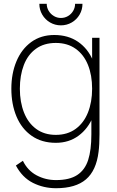

<svg xmlns="http://www.w3.org/2000/svg" viewBox="-20 -740 616 1015"><path d="M64 135 101 110Q126.5 162 173.8 187Q221 212 276 212Q347.5 212 388.2 185.2Q429 158.5 446 106Q463 53.5 463 -30V-168H467V-540H506V-30Q506 25.5 501 63Q489 161.5 434.5 208.2Q380 255 276 255Q210.5 255 154.2 226.8Q98 198.5 64 135ZM40 -271Q40 -351.5 67 -416Q94 -480.5 145.2 -517.8Q196.5 -555 267 -555Q340.5 -555 393 -518.8Q445.5 -482.5 472.2 -418.2Q499 -354 499 -271Q499 -189.5 472.5 -124.8Q446 -60 395.2 -22.5Q344.5 15 275 15Q200.5 15 147.5 -22Q94.5 -59 67.2 -124Q40 -189 40 -271ZM467 -271Q467 -342.5 445 -397Q423 -451.5 379.8 -482.2Q336.5 -513 275 -513Q212.5 -513 169.8 -482Q127 -451 106 -396.2Q85 -341.5 85 -271Q85 -200.5 106.8 -145.2Q128.5 -90 171.2 -58.5Q214 -27 275 -27Q336.5 -27 379.8 -58.5Q423 -90 445 -145.2Q467 -200.5 467 -271ZM188 -720H227Q227 -700 237.2 -682.8Q247.5 -665.5 264.8 -655.2Q282 -645 302 -645Q322.5 -645 339.8 -655.2Q357 -665.5 367 -682.8Q377 -700 377 -720H416Q416 -689 400.8 -662.8Q385.5 -636.5 359.2 -621.2Q333 -606 302 -606Q271 -606 244.8 -621.2Q218.5 -636.5 203.2 -662.8Q188 -689 188 -720Z"/></svg>

Font: Tap Sans
Style: Regular
Weight: 400
Designer: Tap Payments
Foundry: Tap Payments
Version: Version 1.001;Glyphs 3.1.2 (3151)